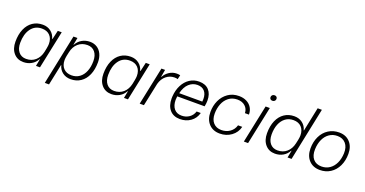

<svg xmlns="http://www.w3.org/2000/svg" viewBox="-39 -1520 4709 2477"><g transform="rotate(20 2315.5 -281.0)"><path d="M50 -204Q50 -304 82 -377.5Q114 -451 172.5 -490.5Q231 -530 309 -530Q374 -530 420.5 -494.5Q467 -459 482 -400H488L516 -521H570L461 0H406L425 -98H421Q392 -45 343 -17.5Q294 10 235 10Q151 10 100.5 -48.5Q50 -107 50 -204ZM448 -208 459 -263Q466 -300 466 -323Q466 -395 426 -437Q386 -479 316 -479Q221 -479 167 -405Q113 -331 113 -210Q113 -132 150.5 -86.5Q188 -41 254 -41Q329 -41 380 -86Q431 -131 448 -208Z M731 -521H786L767 -423H771Q800 -476 849 -503.5Q898 -531 957 -531Q1012 -531 1054 -504.5Q1096 -478 1119 -429Q1142 -380 1142 -317Q1142 -217 1110 -143.5Q1078 -70 1019.5 -30.5Q961 9 883 9Q818 9 771.5 -26Q725 -61 710 -120H706L646 167H588ZM1081 -311Q1081 -389 1043.5 -434.5Q1006 -480 940 -480Q865 -480 813.5 -434.5Q762 -389 746 -313L734 -258Q727 -221 727 -198Q727 -126 767 -84Q807 -42 877 -42Q940 -42 986 -76Q1032 -110 1056.5 -170.5Q1081 -231 1081 -311Z M1258 -204Q1258 -304 1290 -377.5Q1322 -451 1380.5 -490.5Q1439 -530 1517 -530Q1582 -530 1628.5 -494.5Q1675 -459 1690 -400H1696L1724 -521H1778L1669 0H1614L1633 -98H1629Q1600 -45 1551 -17.5Q1502 10 1443 10Q1359 10 1308.5 -48.5Q1258 -107 1258 -204ZM1656 -208 1667 -263Q1674 -300 1674 -323Q1674 -395 1634 -437Q1594 -479 1524 -479Q1429 -479 1375 -405Q1321 -331 1321 -210Q1321 -132 1358.5 -86.5Q1396 -41 1462 -41Q1537 -41 1588 -86Q1639 -131 1656 -208Z M1939 -521H1989L1971 -420H1975Q2002 -469 2048 -498.5Q2094 -528 2148 -528Q2181 -528 2196 -522L2182 -464Q2169 -471 2138 -471Q2075 -471 2025 -430.5Q1975 -390 1955 -317L1888 0H1830Z M2194 -204Q2194 -224 2195 -234Q2201 -321 2235.5 -388Q2270 -455 2327 -492.5Q2384 -530 2456 -530Q2544 -530 2591 -478Q2638 -426 2638 -336Q2638 -298 2629 -254H2253Q2249 -220 2249 -205Q2249 -128 2285.5 -83.5Q2322 -39 2389 -39Q2449 -39 2493.5 -70.5Q2538 -102 2555 -156H2612Q2591 -78 2529 -34Q2467 10 2384 10Q2294 10 2244 -47.5Q2194 -105 2194 -204ZM2580 -301Q2582 -313 2582 -337Q2582 -405 2547.5 -443.5Q2513 -482 2450 -482Q2384 -482 2334 -436Q2284 -390 2263 -301Z M2724 -213Q2724 -297 2757 -369.5Q2790 -442 2853.5 -486.5Q2917 -531 3004 -531Q3062 -531 3107.5 -508Q3153 -485 3178 -443.5Q3203 -402 3203 -349H3148Q3146 -408 3105 -444.5Q3064 -481 2999 -481Q2929 -481 2880 -443Q2831 -405 2807 -343.5Q2783 -282 2783 -210Q2783 -130 2824 -85Q2865 -40 2935 -40Q3002 -40 3051.5 -75.5Q3101 -111 3118 -171H3176Q3156 -89 3088 -39.5Q3020 10 2930 10Q2836 10 2780 -50.5Q2724 -111 2724 -213Z M3369 -521H3427L3318 0H3260ZM3387 -656Q3387 -674 3399 -685.5Q3411 -697 3430 -697Q3447 -697 3457.5 -687Q3468 -677 3468 -661Q3468 -643 3456 -631.5Q3444 -620 3425 -620Q3408 -620 3397.5 -630Q3387 -640 3387 -656Z M3504 -204Q3504 -304 3536 -377.5Q3568 -451 3626.5 -490.5Q3685 -530 3763 -530Q3828 -530 3874.5 -494.5Q3921 -459 3936 -400H3940L4008 -729H4066L3915 0H3860L3879 -98H3875Q3846 -45 3797 -17.5Q3748 10 3688 10Q3605 10 3554.5 -48.5Q3504 -107 3504 -204ZM3900 -208 3912 -263Q3919 -300 3919 -323Q3919 -395 3879 -437Q3839 -479 3769 -479Q3706 -479 3660 -445Q3614 -411 3589.5 -350.5Q3565 -290 3565 -210Q3565 -132 3602.5 -86.5Q3640 -41 3706 -41Q3781 -41 3832 -86Q3883 -131 3900 -208Z M4098 -211Q4098 -303 4133 -376Q4168 -449 4232 -490Q4296 -531 4378 -531Q4471 -531 4526.5 -471Q4582 -411 4582 -312Q4582 -218 4547 -145Q4512 -72 4449 -31Q4386 10 4305 10Q4210 10 4154 -50.5Q4098 -111 4098 -211ZM4526 -299Q4529 -384 4487 -432.5Q4445 -481 4372 -481Q4310 -481 4262.5 -449Q4215 -417 4187.5 -358.5Q4160 -300 4157 -222Q4154 -135 4195 -87.5Q4236 -40 4310 -40Q4372 -40 4420 -72.5Q4468 -105 4495.5 -163.5Q4523 -222 4526 -299Z"/></g></svg>

Font: Mona Sans Light
Style: Italic
Weight: 300
Italic angle: -11.7°
Designer: Deni Anggara
Foundry: GitHub
Version: Version 2.000